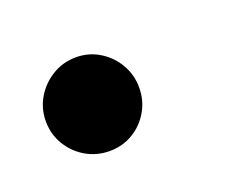

<svg xmlns="http://www.w3.org/2000/svg" viewBox="-40 -166 280 232"><g transform="rotate(-20 100.0 -50.0)"><path d="M70.5 10Q54 10 40.2 2Q26.5 -6 18.2 -19.8Q10 -33.5 10 -50Q10 -66.5 18.2 -80.2Q26.5 -94 40.2 -102.2Q54 -110.5 70.5 -110.5Q87 -110.5 100.5 -102.2Q114 -94 122 -80.2Q130 -66.5 130 -50Q130 -33.5 122 -19.8Q114 -6 100.5 2Q87 10 70.5 10Z"/></g></svg>

Font: Bodoni Moda SC 11pt
Style: Italic
Weight: 400
Italic angle: -13°
Version: Version 2.005